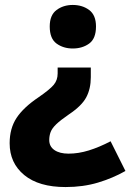

<svg xmlns="http://www.w3.org/2000/svg" viewBox="-20 -579 530 776"><path d="M347 -267Q347 -220 328.5 -185.5Q310 -151 259 -117Q224 -93 207 -76.5Q190 -60 184.5 -45Q179 -30 179 -13Q179 13 200 27.5Q221 42 257 42Q297 42 339 29Q381 16 427 -8L487 112Q436 141 376 159Q316 177 245 177Q137 177 78 128.5Q19 80 19 0Q19 -60 47 -102.5Q75 -145 136 -186Q181 -217 197 -236Q213 -255 213 -282V-306H347ZM368 -472Q368 -423 340.5 -403Q313 -383 274 -383Q236 -383 208.5 -403Q181 -423 181 -472Q181 -518 208.5 -538.5Q236 -559 274 -559Q313 -559 340.5 -538.5Q368 -518 368 -472Z"/></svg>

Font: Noto Sans Thai Looped ExtraBold
Style: Regular
Weight: 800
Designer: Sasikarn Vongin, Ben Mitchell
Foundry: The Fontpad Ltd
Version: Version 1.001; ttfautohint (v1.8.4.7-5d5b)